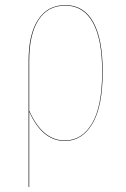

<svg xmlns="http://www.w3.org/2000/svg" viewBox="-20 -547 495 757"><path d="M237.8 -526.9Q310.1 -526.9 347.4 -460.4Q384.8 -394 384.8 -264.2Q384.8 -127 344.2 -59.1Q303.7 8.8 235.8 8.8Q146.5 8.8 95.2 -106.9V189.9H92.8V-309.1Q92.8 -411.6 130.1 -469.2Q167.5 -526.9 237.8 -526.9ZM235.8 6.8Q303.2 6.8 343 -60.3Q382.8 -127.4 382.8 -264.2Q382.8 -393.1 345.7 -459Q308.6 -524.9 237.8 -524.9Q168 -524.9 131.6 -468Q95.2 -411.1 95.2 -309.1V-110.8Q147 6.8 235.8 6.8Z"/></svg>

Font: Fira Sans Compressed Two
Style: Regular
Weight: 100
Width: 1
Designer: Carrois Corporate & Edenspiekermann AG
Foundry: Carrois Corporate GbR & Edenspiekermann AG
Version: Version 4.203;PS 004.203;hotconv 1.0.88;makeotf.lib2.5.64775